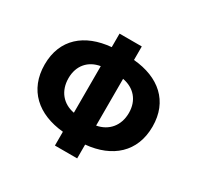

<svg xmlns="http://www.w3.org/2000/svg" viewBox="-167 -963 1211 1181"><g transform="rotate(30 438.0 -372.5)"><path d="M359 25H517V-73C700 -90 821 -195 821 -376C821 -556 700 -658 517 -674V-770H359V-674C176 -658 55 -556 55 -376C55 -195 176 -90 359 -73ZM359 -208C277 -223 224 -285 224 -376C224 -466 277 -525 359 -539ZM517 -540C599 -525 653 -466 653 -376C653 -285 599 -223 517 -208Z"/></g></svg>

Font: ChiuKong Gothic MN Heavy
Style: Regular
Weight: 900
Designer: Ryoko NISHIZUKA 西塚涼子 (kana, bopomofo & ideographs); Paul D. Hunt (Latin, Greek & Cyrillic); Sandoll Communications 산돌커뮤니
Foundry: Adobe
Version: Version 1.300